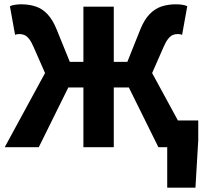

<svg xmlns="http://www.w3.org/2000/svg" viewBox="-20 -683 953 891"><path d="M756 188V0H727V-124H900V-32L887 188ZM2 0 189 -344 135 -467Q125 -490 114.5 -503Q104 -516 93 -520.5Q82 -525 70 -525Q64 -525 58.5 -524Q53 -523 50 -521L26 -654Q36 -659 50.5 -661Q65 -663 79 -663Q115 -663 145.5 -653Q176 -643 200.5 -617Q225 -591 243 -546L304 -396H367V-652H508V-396H571L631 -546Q649 -591 674 -617Q699 -643 729.5 -653Q760 -663 796 -663Q811 -663 825.5 -661Q840 -659 849 -654L825 -521Q822 -523 816.5 -524Q811 -525 805 -525Q792 -525 781.5 -520.5Q771 -516 760.5 -503Q750 -490 740 -467L686 -344L873 0H715L578 -277H508V0H367V-277H297L160 0Z"/></svg>

Font: Source Sans 3
Style: Bold
Weight: 700
Designer: Paul D. Hunt
Foundry: Adobe
Version: Version 3.052;hotconv 1.1.0;makeotfexe 2.6.0